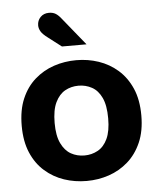

<svg xmlns="http://www.w3.org/2000/svg" viewBox="-53 -767 681 825"><g transform="rotate(-5 288.0 -355.0)"><path d="M288 12Q237 12 191 -3.5Q145 -19 108.5 -51Q72 -83 51 -132Q30 -181 30 -248Q30 -316 51 -365Q72 -414 108.5 -446Q145 -478 191 -493.5Q237 -509 288 -509Q338 -509 384 -493.5Q430 -478 466.5 -446Q503 -414 524.5 -365Q546 -316 546 -248Q546 -181 524.5 -132Q503 -83 466.5 -51Q430 -19 384 -3.5Q338 12 288 12ZM288 -98Q319 -98 345.5 -112.5Q372 -127 387.5 -160Q403 -193 403 -248Q403 -304 387.5 -337Q372 -370 345.5 -384.5Q319 -399 288 -399Q256 -399 230 -384.5Q204 -370 188 -337Q172 -304 172 -248Q172 -193 188 -160Q204 -127 230 -112.5Q256 -98 288 -98ZM232 -573 176 -616Q153 -633 145.5 -646Q138 -659 138 -672Q138 -693 152 -707.5Q166 -722 189 -722Q206 -722 218 -714.5Q230 -707 243 -690L338 -573Z"/></g></svg>

Font: Atkinson Hyperlegible Next
Style: Bold
Weight: 700
Designer: Elliott Scott, Megan Eiswerth, Linus Boman, Theodore Petrosky, Letters from Sweden
Foundry: Applied Design Works, Letters from Sweden
Version: Version 2.001